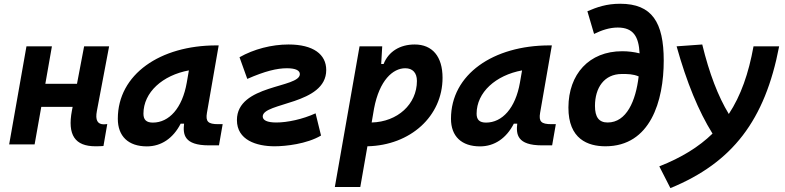

<svg xmlns="http://www.w3.org/2000/svg" viewBox="-20 -762 4142 1013"><path d="M28.3 0H162.6L197.8 -198.2H363.3L359.4 -178.2C335 -49.8 375.5 9.8 483.9 9.8C500.5 9.8 513.7 9.3 525.9 8.3L545.9 -107.4C539.6 -106.4 533.7 -106 528.3 -106C494.1 -106 481.9 -128.4 491.2 -176.8L555.7 -517.6H423.8L386.2 -319.8H219.2L253.9 -517.6H119.6Z M754.9 10.3C830.6 10.3 893.6 -32.2 933.1 -109.4H951.2C944.8 -54.2 949.7 4.9 1082 4.9H1135.3L1154.8 -106.9H1131.3C1077.6 -106.9 1064 -120.6 1071.8 -166.5L1133.8 -522.5H1121.6C825.2 -522.5 601.6 -370.1 601.6 -135.3C601.6 -43 657.2 10.3 754.9 10.3ZM786.6 -115.2C752.4 -115.2 736.8 -129.9 736.8 -162.1C736.8 -275.4 838.4 -365.2 976.6 -390.6L965.3 -325.7C941.9 -191.4 872.1 -115.2 786.6 -115.2Z M1428.7 9.8C1486.8 9.8 1598.6 -2.4 1673.8 -46.9L1645 -164.1C1576.7 -132.8 1496.1 -115.7 1438 -115.7C1388.7 -115.7 1366.2 -127.9 1366.2 -147.5C1366.2 -222.7 1701.2 -208.5 1701.2 -392.6C1701.2 -475.1 1633.3 -527.3 1502.4 -527.3C1413.1 -527.3 1319.3 -502.9 1243.7 -460L1284.7 -345.7C1377.9 -386.7 1441.4 -401.9 1493.7 -401.9C1541 -401.9 1562 -389.6 1562 -371.1C1562 -296.4 1230 -317.4 1230 -128.4C1230 -22.9 1333.5 9.8 1428.7 9.8Z M1880.9 224.6 1918.5 9.8C2145.5 4.9 2314.9 -148.9 2314.9 -351.6C2314.9 -463.9 2261.2 -527.3 2168 -527.3C2090.3 -527.3 2029.8 -490.2 2003.9 -424.3H1991.2L1996.6 -517.6H1877L1746.6 224.6ZM1940.9 -115.7 1953.6 -189.9C1981.9 -338.4 2052.7 -401.9 2118.2 -401.9C2157.2 -401.9 2179.7 -377.9 2179.7 -335C2179.7 -212.4 2077.6 -119.1 1940.9 -115.7Z M2512.7 10.3C2588.4 10.3 2651.4 -32.2 2690.9 -109.4H2709C2702.6 -54.2 2707.5 4.9 2839.8 4.9H2893.1L2912.6 -106.9H2889.2C2835.4 -106.9 2821.8 -120.6 2829.6 -166.5L2891.6 -522.5H2879.4C2583 -522.5 2359.4 -370.1 2359.4 -135.3C2359.4 -43 2415 10.3 2512.7 10.3ZM2544.4 -115.2C2510.3 -115.2 2494.6 -129.9 2494.6 -162.1C2494.6 -275.4 2596.2 -365.2 2734.4 -390.6L2723.1 -325.7C2699.7 -191.4 2629.9 -115.2 2544.4 -115.2Z M3174.3 9.8C3411.6 9.8 3481.9 -229 3481.9 -442.4C3481.9 -644.5 3419.9 -742.2 3252 -742.2C3179.7 -742.2 3129.4 -724.1 3079.1 -702.6L3114.3 -583C3154.3 -602.5 3195.3 -616.7 3239.3 -616.7C3322.3 -616.7 3350.1 -567.9 3354.5 -480.5C3325.7 -487.8 3294.4 -491.7 3262.7 -491.7C3087.9 -491.7 2979.5 -370.6 2979 -194.8C2978.5 -27.8 3082 9.8 3174.3 9.8ZM3349.6 -358.9C3334.5 -229.5 3285.6 -115.7 3186 -115.7C3139.6 -115.7 3119.1 -144.5 3119.1 -203.1C3119.1 -299.3 3168 -371.6 3260.7 -371.6C3261.7 -371.6 3262.7 -371.6 3263.7 -371.6C3290.5 -371.6 3319.8 -371.6 3349.6 -358.9Z M3517.1 230.5C3844.7 96.2 4016.1 -127.4 4090.8 -517.6H3955.6C3929.7 -374 3888.7 -256.8 3825.2 -160.6C3769 -252.9 3722.2 -374.5 3685.1 -527.3L3549.8 -517.6C3603 -327.6 3665.5 -175.3 3739.3 -57.1C3667 13.2 3575.2 69.8 3458.5 115.7Z"/></svg>

Font: Cascadia Mono NF
Style: Bold Italic
Weight: 700
Italic angle: -10°
Monospace: yes
Designer: Aaron Bell
Foundry: Saja Typeworks
Version: Version 2404.023